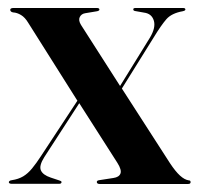

<svg xmlns="http://www.w3.org/2000/svg" viewBox="-20 -459 498 479"><path d="M178.5 -216 185.5 -213.5 90.5 -67Q77 -45.5 82 -34Q87 -22.5 106.5 -16L127.5 -9Q130.5 -8 132 -7.2Q133.5 -6.5 133.5 -4.5Q133.5 -3 132.2 -1.8Q131 -0.5 128.5 -0.5H8Q6 -0.5 4 -1.5Q2 -2.5 2 -4.5Q2 -6 3.8 -7.5Q5.5 -9 9.5 -9.5Q26 -12 37.8 -19Q49.5 -26 60 -38.8Q70.5 -51.5 82.5 -70ZM182 -397 281.5 -241.5 283.5 -239 404 -52Q417.5 -31.5 429 -21Q440.5 -10.5 451 -9Q453.5 -9 454.5 -7.8Q455.5 -6.5 455.5 -4.5Q455.5 -2.5 454 -1.2Q452.5 0 449 0H228.5Q225.5 0 223.5 -1.2Q221.5 -2.5 221.5 -5Q221.5 -6.5 222.8 -7.8Q224 -9 227.5 -9.5L263 -15Q277 -17 280.5 -26Q284 -35 273 -52.5L176.5 -203.5L174.5 -205.5L50.5 -402Q42.5 -415.5 32.5 -421.5Q22.5 -427.5 13 -428Q9.5 -428.5 7.5 -430.2Q5.5 -432 5.5 -434.5Q5.5 -437 7.8 -438Q10 -439 12.5 -439H222.5Q225 -439 226.5 -438Q228 -437 228 -435Q228 -434 227 -433Q226 -432 222.5 -431L192.5 -426Q183 -424.5 179 -416.5Q175 -408.5 182 -397ZM276.5 -226 271.5 -231.5 354 -365Q369 -390 363.8 -407.5Q358.5 -425 339.5 -427.5L317 -431.5Q314.5 -432 313.5 -433Q312.5 -434 312.5 -435.5Q312.5 -437.5 313.8 -438.2Q315 -439 317.5 -439H437.5Q440 -439 441.2 -438Q442.5 -437 442.5 -435.5Q442.5 -434 441.2 -433Q440 -432 436 -431Q408 -426 395 -411Q382 -396 364 -366.5Z"/></svg>

Font: Fraunces 120pt SemiBold
Style: Regular
Weight: 600
Version: Version 1.000;[b76b70a41]